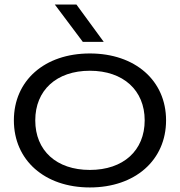

<svg xmlns="http://www.w3.org/2000/svg" viewBox="-20 -811 790 844"><path d="M375 13C574 13 710 -107 710 -282C710 -457 574 -576 375 -576C176 -576 41 -457 41 -282C41 -107 176 13 375 13ZM375 -64C228 -64 135 -149 135 -282C135 -414 228 -500 375 -500C522 -500 616 -414 616 -282C616 -149 522 -64 375 -64ZM316 -791H221L344 -627H436Z"/></svg>

Font: Bounded Light
Style: Regular
Weight: 300
Designer: Vlad Churkin
Version: Version 3.0